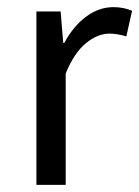

<svg xmlns="http://www.w3.org/2000/svg" viewBox="-20 -518 390 538"><path d="M82 0V-485.8H149.9L157.2 -397.9H160.2Q185.5 -444.8 221.4 -471.4Q257.3 -498 297.9 -498Q326.2 -498 350.1 -487.8L334 -416Q308.1 -423.8 287.1 -423.8Q253.4 -423.8 220.5 -396.7Q187.5 -369.6 164.1 -312V0Z"/></svg>

Font: Riemann
Style: Regular
Weight: 400
Designer: Paul D. Hunt
Foundry: Adobe Systems Incorporated
Version: Version 2.020;PS 2.0;hotconv 1.0.86;makeotf.lib2.5.63406